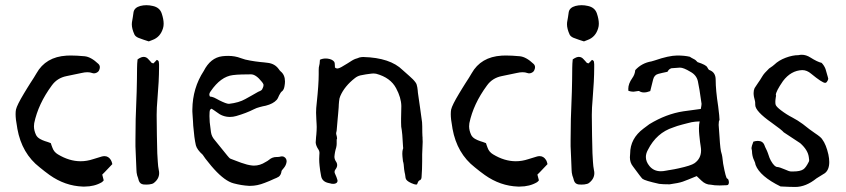

<svg xmlns="http://www.w3.org/2000/svg" viewBox="-20 -722 3308 751"><path d="M419.4 -80.1 399.4 -59.1 389.6 -48.8 379.9 -39.1Q384.8 -21 385.7 -16.6L382.3 -12.7Q380.4 -10.3 378.4 -9.3Q349.6 7.8 310.5 7.8H304.2Q234.4 5.4 173.8 -37.6L154.3 -52.2L135.3 -67.4Q65.4 -121.6 47.9 -218.3L46.9 -225.1Q41 -255.9 41 -275.4Q41 -286.1 42.5 -293.5Q46.4 -311 73.7 -356.4L85.9 -376.5L98.1 -396Q114.3 -420.4 122.6 -435.1Q158.7 -499.5 240.2 -504.4Q247.6 -504.9 256.3 -504.9Q279.3 -504.9 311 -502Q335.9 -499.5 364.7 -472.2Q370.6 -466.8 370.6 -459Q370.6 -453.1 367.2 -446.3Q364.3 -440.4 356.4 -437Q352.1 -435.1 347.7 -435.1Q343.8 -435.1 340.3 -436.5Q332 -439.5 321.8 -439.5Q311.5 -439.5 298.8 -436.5L240.2 -424.3Q203.6 -417 182.6 -387.7Q129.4 -315.4 113.8 -240.2Q112.8 -234.4 112.8 -228Q112.8 -211.4 121.1 -193.8Q126.5 -183.6 138.2 -177.7Q145 -173.8 156.2 -169.9L167 -166.5L178.7 -162.1L181.6 -153.3L185.1 -144Q190.9 -127.4 206.5 -118.2Q251 -91.3 295.4 -91.3Q319.8 -91.3 344.7 -99.6Q362.3 -105.5 378.4 -109.9Q383.8 -111.3 388.7 -111.3Q404.3 -111.3 413.6 -96.2Q415.5 -93.3 417 -88.9Z M612.3 -669.9Q620.1 -647 620.1 -629.4Q620.1 -619.6 617.7 -611.8Q607.4 -576.7 575.7 -565.4Q572.8 -564.5 562 -560.1L551.3 -563.5L541 -566.9Q528.8 -570.8 521 -574.2Q509.8 -579.1 505.9 -586.9Q495.6 -609.4 495.6 -627Q495.6 -630.9 496.1 -634.8L499.5 -654.8L502.4 -674.8Q505.9 -692.4 528.8 -698.7Q540.5 -701.7 552.7 -701.7Q564.9 -701.7 577.6 -698.7Q604.5 -692.9 612.3 -669.9ZM595.2 -122.6 597.2 -89.4Q598.1 -71.3 601.1 -56.6Q602.5 -50.8 602.5 -44.9Q602.5 -22 581.1 -5.9Q575.7 -2 563 -0.5Q557.6 0 551.8 0Q546.4 0 541 -0.5Q527.3 -2.4 522.9 -15.6L520 -25.9L516.6 -35.6Q513.7 -47.4 513.7 -56.6L511.7 -103.5L509.8 -149.9V-174.3Q509.8 -211.9 510.7 -256.3L514.6 -363.3L515.6 -409.7L516.1 -456.1L516.6 -472.7L518.1 -489.7L524.9 -494.1Q528.8 -496.6 532.2 -497.6Q537.6 -499.5 542 -499.5Q552.7 -499.5 560.5 -490.2L566.9 -483.4L573.2 -476.1Q573.7 -475.6 576.2 -475.1L580.1 -474.1L586.4 -480.5L593.3 -487.8Q599.6 -485.8 601.1 -480.5L602.1 -470.7V-458Q602.1 -407.7 595.7 -332.5Q592.8 -300.3 592.8 -273.9V-266.6Q593.3 -191.4 595.2 -122.6Z M804.2 -365.2Q800.3 -359.9 799.3 -356Q798.8 -354 798.8 -352.5Q798.8 -348.1 801.3 -344.2H802.2Q807.6 -344.2 817.4 -340.3L827.1 -335.4L837.9 -329.6Q865.2 -315.9 875 -315.9H876Q914.6 -320.3 939.5 -334.5L964.8 -348.6L989.7 -362.8L998.5 -366.7Q1003.4 -369.1 1005.4 -372.6Q1010.7 -382.3 1010.7 -389.2Q1010.7 -391.1 1010.3 -392.6Q1009.3 -395.5 1007.3 -397.9L1003.9 -402.3Q981 -431.2 961.9 -431.2H961.4L925.8 -430.7Q905.3 -430.2 890.6 -428.2Q843.3 -422.4 804.2 -365.2ZM1101.1 -90.8Q1101.1 -88.9 1100.6 -86.9Q1098.6 -74.7 1089.4 -64L1084.5 -58.1Q1081.5 -54.7 1081.1 -52.2Q1079.6 -38.6 1070.8 -31.2Q1067.4 -28.8 1062 -26.4L1052.7 -22.5L1034.2 -14.2L1015.6 -6.8Q986.3 4.9 959.5 4.9H953.6Q924.8 3.4 893.6 -4.9Q859.9 -13.7 817.4 -60.5L806.6 -72.8L796.4 -85.4Q782.2 -102.1 772.9 -116.7Q750.5 -136.7 746.1 -153.8Q739.7 -181.6 735.8 -230.5Q735.4 -238.3 734.9 -247.6Q734.4 -253.9 733.9 -262.2Q733.4 -276.4 732.9 -277.3L732.4 -285.6V-293.9Q733.4 -377.9 776.9 -444.3Q803.2 -496.1 849.1 -502Q861.3 -503.4 872.6 -503.4Q899.4 -503.4 921.9 -494.6Q938 -488.3 959.5 -484.9L978 -481.9L997.1 -479.5L1012.7 -478L1028.3 -476.1Q1055.2 -472.7 1070.3 -451.7Q1074.2 -445.8 1077.6 -442.9Q1094.7 -429.2 1094.7 -403.3Q1094.7 -395 1092.8 -384.8Q1091.8 -378.9 1089.8 -374Q1086.9 -367.7 1084 -365.7Q1077.6 -361.3 1071.8 -349.1L1067.4 -339.4Q1064.9 -334 1062 -331.1Q1048.3 -315.9 1019.5 -308.6L1007.8 -306.2L996.1 -303.2Q982.9 -299.8 973.6 -294.9Q942.9 -279.3 903.8 -268.1Q891.6 -264.6 879.4 -264.6Q850.6 -264.6 827.1 -283.7L817.4 -290.5L807.6 -296.9Q803.2 -295.4 801.3 -291.5L800.3 -287.6L799.8 -283.7Q799.3 -276.4 799.3 -268.1Q799.3 -256.8 800.3 -244.1L805.2 -205.1Q807.6 -188 819.8 -174.3L869.6 -112.8L875.5 -106Q878.9 -102.1 881.8 -101.1L902.3 -93.3L923.3 -85.4Q947.3 -76.7 965.8 -74.7Q969.2 -74.2 973.1 -74.2Q997.1 -74.2 1019 -88.4L1025.9 -92.3L1032.7 -97.2Q1044.9 -107.9 1062 -107.9H1064.9L1071.8 -108.4L1078.6 -109.9Q1080.6 -110.4 1082.5 -110.4Q1088.4 -110.4 1091.8 -107.9Q1101.1 -102.1 1101.1 -90.8Z M1631.8 -204.1Q1631.8 -196.8 1632.3 -189.9L1632.8 -184.6V-179.7Q1633.3 -173.8 1633.3 -167.5Q1633.3 -161.6 1632.8 -154.8Q1631.8 -134.8 1631.3 -118.2V-91.8Q1631.3 -60.5 1628.9 -28.8Q1628.4 -18.6 1620.1 -16.1Q1617.7 -15.1 1615.2 -10.3L1613.3 -5.9L1611.8 -2Q1610.8 0 1607.4 0Q1601.6 0 1588.4 -5.9Q1567.9 -15.1 1566.4 -25.9Q1565.4 -33.2 1564.5 -39.6L1562.5 -48.8Q1560.5 -59.1 1559.6 -71.8Q1559.1 -80.6 1557.6 -86.4L1556.2 -91.3Q1555.7 -95.2 1555.2 -100.6L1554.2 -109.9L1553.7 -119.1V-122.6Q1553.7 -131.3 1555.7 -138.2Q1556.6 -141.1 1557.1 -142.1V-143.1Q1556.6 -144 1556.6 -146.5Q1554.2 -202.1 1549.3 -226.6Q1548.8 -229 1548.8 -242.7V-258.8L1549.3 -282.7L1549.8 -307.1Q1549.3 -339.8 1529.3 -377Q1507.3 -418.5 1451.2 -433.6Q1446.8 -434.6 1441.4 -434.6Q1437.5 -434.6 1433.1 -434.1L1411.6 -431.2L1390.1 -427.2Q1377.9 -424.3 1368.2 -416.5Q1327.6 -384.8 1311 -346.2Q1307.1 -337.9 1306.2 -325.2L1305.2 -313.5L1304.7 -302.2Q1303.7 -290.5 1302.7 -277.8L1300.8 -257.3Q1298.8 -233.9 1296.9 -211.9L1296.4 -208.5L1295.4 -205.1Q1294.9 -202.1 1294.9 -200.2V-198.2Q1298.3 -186 1298.3 -181.6V-179.7L1297.4 -177.7L1296.9 -174.8V-159.2Q1296.9 -152.8 1294.9 -144.5L1292.5 -136.2L1290.5 -127.4L1289.1 -118.7L1288.1 -109.4Q1288.1 -99.6 1293.5 -91.3Q1298.8 -84 1298.8 -76.2Q1298.8 -67.9 1292 -59.1Q1288.6 -54.7 1288.6 -49.8Q1288.6 -46.9 1290 -43.5L1295.9 -29.8Q1298.8 -22.5 1299.8 -18.1Q1300.3 -16.6 1300.3 -15.1Q1300.3 -5.9 1289.1 -3.4Q1286.1 -2.9 1283.2 -2.9Q1279.8 -2.9 1276.4 -3.4L1271 -4.9L1266.1 -5.9Q1239.3 -11.2 1235.8 -34.7L1232.4 -54.2L1230 -73.7Q1228.5 -87.4 1228.5 -99.6Q1228.5 -106.9 1229 -113.3Q1229.5 -118.2 1229.5 -122.1V-125.5Q1229 -132.3 1226.1 -136.2Q1215.3 -152.3 1214.8 -165Q1214.8 -169.9 1215.8 -178.2L1216.3 -186L1217.3 -195.3Q1218.8 -212.4 1218.8 -225.6Q1218.8 -232.4 1218.3 -238.3L1217.8 -246.6L1217.3 -255.4Q1216.8 -267.6 1216.3 -281.2Q1216.3 -298.8 1218.8 -318.8Q1226.6 -391.6 1226.6 -431.2V-447.8Q1226.6 -460 1228.5 -464.8L1229 -467.8L1230 -471.7Q1231 -477.5 1231.4 -488.3Q1241.7 -493.2 1253.9 -493.2Q1257.8 -493.2 1261.7 -492.7Q1279.8 -490.2 1287.1 -480.5Q1290 -476.6 1290 -462.4V-458Q1294.4 -454.1 1299.3 -454.1H1300.3L1304.7 -455.1L1308.6 -456.5Q1314.9 -459 1323.2 -464.4L1339.4 -474.1Q1360.4 -488.3 1370.1 -491.7L1377.9 -494.1L1385.7 -497.1Q1393.6 -499 1399.4 -499H1401.9Q1506.3 -496.1 1554.7 -448.2L1581.1 -424.8Q1597.2 -411.1 1605.5 -399.4Q1610.4 -393.1 1612.3 -380.4L1613.8 -369.1L1614.7 -358.9L1623 -301.3Q1628.4 -266.1 1630.9 -243.7Q1631.8 -231.9 1631.8 -204.1Z M2121.6 -80.1 2101.6 -59.1 2091.8 -48.8 2082 -39.1Q2086.9 -21 2087.9 -16.6L2084.5 -12.7Q2082.5 -10.3 2080.6 -9.3Q2051.8 7.8 2012.7 7.8H2006.3Q1936.5 5.4 1876 -37.6L1856.4 -52.2L1837.4 -67.4Q1767.6 -121.6 1750 -218.3L1749 -225.1Q1743.2 -255.9 1743.2 -275.4Q1743.2 -286.1 1744.6 -293.5Q1748.5 -311 1775.9 -356.4L1788.1 -376.5L1800.3 -396Q1816.4 -420.4 1824.7 -435.1Q1860.8 -499.5 1942.4 -504.4Q1949.7 -504.9 1958.5 -504.9Q1981.4 -504.9 2013.2 -502Q2038.1 -499.5 2066.9 -472.2Q2072.8 -466.8 2072.8 -459Q2072.8 -453.1 2069.3 -446.3Q2066.4 -440.4 2058.6 -437Q2054.2 -435.1 2049.8 -435.1Q2045.9 -435.1 2042.5 -436.5Q2034.2 -439.5 2023.9 -439.5Q2013.7 -439.5 2001 -436.5L1942.4 -424.3Q1905.8 -417 1884.8 -387.7Q1831.5 -315.4 1815.9 -240.2Q1814.9 -234.4 1814.9 -228Q1814.9 -211.4 1823.2 -193.8Q1828.6 -183.6 1840.3 -177.7Q1847.2 -173.8 1858.4 -169.9L1869.1 -166.5L1880.9 -162.1L1883.8 -153.3L1887.2 -144Q1893.1 -127.4 1908.7 -118.2Q1953.1 -91.3 1997.6 -91.3Q2022 -91.3 2046.9 -99.6Q2064.5 -105.5 2080.6 -109.9Q2085.9 -111.3 2090.8 -111.3Q2106.4 -111.3 2115.7 -96.2Q2117.7 -93.3 2119.1 -88.9Z M2314.5 -669.9Q2322.3 -647 2322.3 -629.4Q2322.3 -619.6 2319.8 -611.8Q2309.6 -576.7 2277.8 -565.4Q2274.9 -564.5 2264.2 -560.1L2253.4 -563.5L2243.2 -566.9Q2231 -570.8 2223.1 -574.2Q2211.9 -579.1 2208 -586.9Q2197.8 -609.4 2197.8 -627Q2197.8 -630.9 2198.2 -634.8L2201.7 -654.8L2204.6 -674.8Q2208 -692.4 2231 -698.7Q2242.7 -701.7 2254.9 -701.7Q2267.1 -701.7 2279.8 -698.7Q2306.6 -692.9 2314.5 -669.9ZM2297.4 -122.6 2299.3 -89.4Q2300.3 -71.3 2303.2 -56.6Q2304.7 -50.8 2304.7 -44.9Q2304.7 -22 2283.2 -5.9Q2277.8 -2 2265.1 -0.5Q2259.8 0 2253.9 0Q2248.5 0 2243.2 -0.5Q2229.5 -2.4 2225.1 -15.6L2222.2 -25.9L2218.8 -35.6Q2215.8 -47.4 2215.8 -56.6L2213.9 -103.5L2211.9 -149.9V-174.3Q2211.9 -211.9 2212.9 -256.3L2216.8 -363.3L2217.8 -409.7L2218.3 -456.1L2218.8 -472.7L2220.2 -489.7L2227.1 -494.1Q2231 -496.6 2234.4 -497.6Q2239.7 -499.5 2244.1 -499.5Q2254.9 -499.5 2262.7 -490.2L2269 -483.4L2275.4 -476.1Q2275.9 -475.6 2278.3 -475.1L2282.2 -474.1L2288.6 -480.5L2295.4 -487.8Q2301.8 -485.8 2303.2 -480.5L2304.2 -470.7V-458Q2304.2 -407.7 2297.9 -332.5Q2294.9 -300.3 2294.9 -273.9V-266.6Q2295.4 -191.4 2297.4 -122.6Z M2696.3 -83.5Q2722.2 -101.6 2722.2 -133.8Q2722.2 -137.7 2721.7 -142.1Q2721.2 -146.5 2720.2 -153.3L2718.3 -166Q2716.3 -183.1 2715.3 -193.4Q2713.9 -208 2713.9 -219.7Q2713.9 -235.8 2716.8 -247.1Q2711.4 -247.1 2699.7 -246.1Q2688.5 -244.6 2685.5 -244.1L2667.5 -239.7L2648.9 -234.9Q2627.9 -229.5 2613.3 -223.6Q2547.9 -202.6 2514.2 -135.7Q2506.3 -121.6 2506.3 -107.9Q2506.3 -89.4 2520.5 -72.3Q2537.1 -52.2 2564.9 -52.2Q2573.7 -52.2 2583.5 -54.2Q2584.5 -54.2 2589.4 -55.2L2594.7 -56.2L2600.6 -57.1Q2619.6 -60.1 2634.3 -63.5Q2683.1 -74.2 2696.3 -83.5ZM2794.9 3.4Q2773.4 3.4 2760.7 0.5Q2740.2 0.5 2723.6 -15.6L2705.1 -33.2Q2666.5 -17.1 2650.6 -11.5Q2634.8 -5.9 2599.1 -1Q2571.3 -1 2558.1 -2.9Q2502.9 -15.1 2493.2 -22.5Q2488.8 -25.9 2455.6 -71.3Q2443.8 -85.9 2443.8 -106.9Q2443.8 -113.8 2444.8 -121.1Q2444.8 -180.2 2497.1 -219.2Q2514.2 -231.4 2520 -236.3Q2585.9 -276.4 2652.8 -286.6L2721.2 -295.9Q2724.1 -310.5 2724.1 -315.9Q2715.3 -379.9 2709.7 -404.3Q2704.1 -428.7 2680.2 -441.4Q2653.8 -457.5 2639.6 -457.5Q2635.7 -457.5 2606.4 -455.1Q2595.7 -451.7 2591.8 -442.4Q2591.3 -440.9 2584.5 -439.9Q2577.6 -439 2570.1 -436.8Q2562.5 -434.6 2555.2 -433.1Q2539.1 -429.2 2534.7 -411.1L2523.4 -365.7Q2509.8 -360.4 2499 -360.4Q2488.8 -360.4 2481 -365.2Q2480 -366.2 2477.5 -366.2Q2474.1 -366.2 2464.8 -364.3Q2461.4 -363.3 2457.5 -363.3Q2448.7 -363.3 2438 -366.7L2437.5 -374.5Q2437.5 -394.5 2453.1 -416.5Q2463.4 -430.7 2464.8 -447.8Q2490.2 -475.6 2528.3 -481.9Q2533.7 -482.9 2541.5 -485.8Q2595.2 -504.4 2628.4 -504.9Q2657.7 -504.9 2678.2 -500Q2683.6 -496.1 2693.4 -491.2Q2701.2 -487.8 2708.5 -479Q2741.7 -468.3 2746.3 -459Q2751 -449.7 2754.4 -448.2Q2779.3 -439.5 2779.3 -410.2Q2779.3 -369.6 2789.1 -306.2Q2794.4 -264.6 2794.4 -252.4Q2791 -249.5 2791 -233.4Q2791 -225.6 2794.4 -186.5Q2797.4 -134.3 2802.2 -122.1Q2805.2 -114.3 2808.6 -81.5Q2819.3 -23.9 2824.5 -23.4Q2829.6 -22.9 2831.1 -9.8Q2831.1 2 2823.2 2.4Q2807.6 3.4 2794.9 3.4Z M3090.3 9.3Q3071.8 9.3 3033.2 7.3Q2952.6 -32.2 2935.5 -76.7Q2934.1 -85.9 2929.7 -94.7Q2923.8 -106.4 2921.9 -122.1Q2921.9 -132.3 2919.4 -142.1V-143.1Q2919.4 -148.9 2926.8 -168Q2936.5 -170.9 2944.3 -170.9Q2963.9 -170.9 2970.2 -153.8L2973.1 -146.5Q2981.9 -128.9 2983.4 -123.5Q2990.7 -100.6 2995.1 -93.8Q3009.3 -68.8 3020.5 -68.8Q3028.8 -68.4 3050.3 -59.1Q3066.9 -51.3 3074.2 -51.3H3082.5Q3109.9 -51.3 3122.1 -59.6Q3132.3 -66.4 3143.6 -89.4Q3145 -91.8 3145 -96.2L3143.6 -107.4Q3140.1 -135.3 3109.9 -162.1L3045.4 -204.6Q3039.1 -212.9 2998 -242.2Q2934.1 -287.1 2934.1 -311.5Q2934.1 -324.2 2933.1 -326.7Q2927.7 -344.7 2927.7 -357.9Q2927.7 -369.1 2931.6 -377.4Q2934.6 -382.8 2943.8 -395.8Q2953.1 -408.7 2961.4 -422.9Q2968.3 -435.1 2988.3 -454.1Q3004.4 -464.8 3008.8 -469.2Q3025.9 -485.8 3053 -496.1Q3080.1 -506.3 3103.5 -506.3Q3109.9 -507.8 3115.7 -507.8Q3133.3 -507.8 3149.9 -497.1Q3176.8 -480 3193.8 -476.1Q3204.1 -465.3 3209 -452.1Q3216.3 -425.8 3218 -420.9Q3219.7 -416 3219.7 -413.6Q3218.8 -407.7 3213.9 -401.4Q3211.4 -397.9 3207.5 -397.9Q3196.3 -397.9 3152.8 -433.6Q3136.2 -447.8 3118.2 -447.8Q3073.7 -446.3 3042.5 -404.8Q3014.6 -364.3 3014.6 -350.6Q3014.6 -349.1 3015.6 -348.1Q3015.6 -345.7 3014.2 -339.8Q3012.7 -330.1 3012.7 -323.2Q3012.7 -315.9 3014.2 -311.5Q3017.6 -303.7 3034.2 -291Q3056.6 -273.9 3079.6 -262.2Q3100.1 -251.5 3120.1 -236.8Q3148.4 -213.9 3167.5 -201.2Q3191.9 -185.1 3196.3 -176.8Q3211.4 -156.7 3220.2 -117.7Q3223.6 -101.6 3223.6 -88.4Q3223.6 -57.6 3206.1 -44.4L3173.8 -24.4Q3132.3 9.3 3090.3 9.3Z"/></svg>

Font: Kurland
Style: Regular
Weight: 400
Designer: GGBot
Version: 0.22